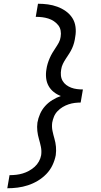

<svg xmlns="http://www.w3.org/2000/svg" viewBox="-20 -853 540 1026"><path d="M19 153 31 83Q49 83 66.5 81Q84 79 101 74Q118 69 134.5 60Q151 51 165 38.5Q179 26 188 9.5Q197 -7 200 -24Q203 -47 198.5 -68.5Q194 -90 188 -110.5Q182 -131 179.5 -153Q177 -175 180 -198Q184 -221 194 -244Q204 -267 221 -286Q238 -305 260 -318.5Q282 -332 305 -340Q284 -348 267 -361.5Q250 -375 239.5 -394Q229 -413 226.5 -436Q224 -459 228 -482Q230 -497 234.5 -512Q239 -527 245.5 -542Q252 -557 260 -570.5Q268 -584 277.5 -598Q287 -612 294.5 -626Q302 -640 304 -656Q307 -673 304 -689.5Q301 -706 291 -718.5Q281 -731 267.5 -740Q254 -749 238 -754Q222 -759 205.5 -761Q189 -763 171 -763L183 -833Q210 -833 236 -829.5Q262 -826 286.5 -817Q311 -808 332 -793Q353 -778 366.5 -757Q380 -736 383.5 -709.5Q387 -683 382 -656Q380 -640 376 -625Q372 -610 365.5 -595.5Q359 -581 350 -567Q341 -553 332 -539.5Q323 -526 316 -511.5Q309 -497 307 -482Q304 -466 305.5 -450Q307 -434 314.5 -421Q322 -408 334 -399Q346 -390 360.5 -384.5Q375 -379 391 -377Q407 -375 423 -375L411 -305Q395 -305 379 -303Q363 -301 346.5 -295.5Q330 -290 315 -281Q300 -272 287.5 -259Q275 -246 268.5 -230Q262 -214 259 -198Q256 -175 260.5 -153.5Q265 -132 271 -111.5Q277 -91 279 -69Q281 -47 278 -24Q273 3 260.5 29.5Q248 56 227.5 77Q207 98 182 113Q157 128 129.5 137Q102 146 74 149.5Q46 153 19 153Z"/></svg>

Font: Iosevka Term Curly
Style: Italic
Weight: 400
Italic angle: -9°
Designer: Belleve Invis
Foundry: Belleve Invis
Version: Version 32.3.0